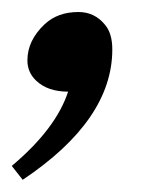

<svg xmlns="http://www.w3.org/2000/svg" viewBox="-82 -142 269 318"><path d="M-44.4 155.8 -62.5 132.8Q10.7 71.3 30.8 9.8Q-2.9 9.8 -22 -8.3Q-36.6 -22 -36.6 -42Q-36.6 -75.2 -7.8 -102.1Q13.7 -122.1 47.9 -122.1Q74.7 -122.1 91.8 -101.1Q104 -86.9 104 -60.1Q104 56.6 -44.4 155.8Z"/></svg>

Font: Munson
Style: Italic
Weight: 400
Italic angle: -12°
Designer: Paul James MIller
Foundry: High-Logic / Made with FontCreator
Version: Version 2.10;May 5, 2019;FontCreator 11.5.0.2430 64-bit